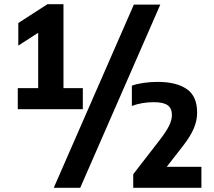

<svg xmlns="http://www.w3.org/2000/svg" viewBox="-20 -830 1024 918"><path d="M162.5 -320V-738.5L207 -702L67.5 -612V-720L207 -810H283.5V-320ZM65 -308V-408.5H376V-308ZM237 68 620 -808H746.5L363.5 68ZM617 68V3L745.5 -163Q775.5 -202 788.8 -229.5Q802 -257 802 -280Q802 -311.5 782 -326.5Q762 -341.5 714 -341.5Q687.5 -341.5 660 -336.8Q632.5 -332 610.5 -323.5V-420.5Q634 -429 667.2 -433.8Q700.5 -438.5 733 -438.5Q823.5 -438.5 873.2 -404Q923 -369.5 922.5 -291Q922.5 -253.5 906.5 -215.8Q890.5 -178 853.5 -130.5L754.5 -3.5L751 -32.5H943V68Z"/></svg>

Font: Encode Sans SemiCondensed
Style: Bold
Weight: 700
Width: 4
Designer: Multiple Designers
Foundry: Impallari Type
Version: Version 3.002